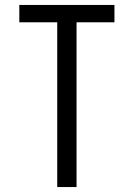

<svg xmlns="http://www.w3.org/2000/svg" viewBox="-20 -755 540 775"><path d="M211 0V-665H58V-735H442V-665H289V0Z"/></svg>

Font: Iosevka Term SS14
Style: Regular
Weight: 400
Monospace: yes
Designer: Belleve Invis
Foundry: Belleve Invis
Version: Version 24.1.1; ttfautohint (v1.8.4)